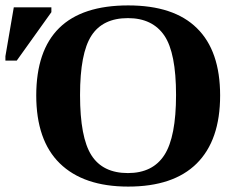

<svg xmlns="http://www.w3.org/2000/svg" viewBox="-85 -679 882 710"><path d="M211 -328V-327Q211 -171 253 -105Q295 -39 388 -39Q480 -39 523 -106Q566 -173 566 -328Q566 -483 523 -547Q479 -612 388 -612Q295 -612 253 -547Q211 -482 211 -328ZM49 -327V-325Q49 -659 389 -659Q558 -659 643 -575Q729 -491 729 -326Q729 -160 642 -74Q556 11 389 11Q224 11 136 -75Q49 -160 49 -327ZM-65 -455V-471L-34 -652H105V-634L-23 -455Z"/></svg>

Font: Libra Serif Modern
Style: Bold
Weight: 700
Designer: Stefan Peev, Context Ltd
Foundry: Ascender Corporation
Version: Version 1.000